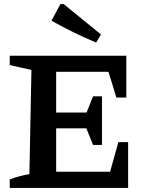

<svg xmlns="http://www.w3.org/2000/svg" viewBox="-20 -927 728 947"><path d="M564 -226H612V0H28V-42Q75 -60 125 -68L135 -582L28 -606V-652H603V-446H554L515 -573H257V-372H407L439 -452H483V-212H439L406 -294H257V-80H523ZM454 -717Q398 -741 343 -767.5Q288 -794 234 -825L278 -907H294L478 -757Z"/></svg>

Font: Piazzolla SC SemiBold
Style: Regular
Weight: 600
Designer: Juan Pablo del Peral
Foundry: Huerta Tipografica
Version: Version 1.330